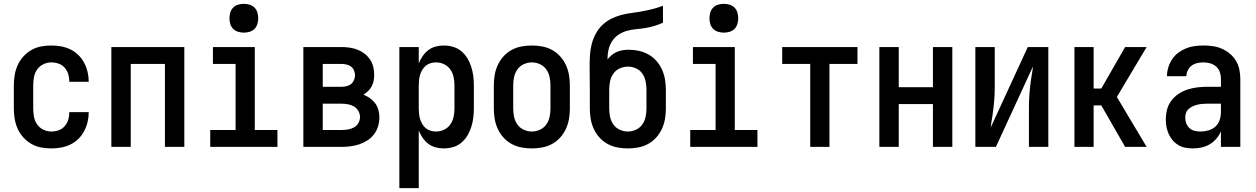

<svg xmlns="http://www.w3.org/2000/svg" viewBox="-20 -765 6540 1000"><path d="M247 8Q220 8 193.5 3Q167 -2 143.5 -15.5Q120 -29 101.5 -49.5Q83 -70 72 -94.5Q61 -119 56.5 -146Q52 -173 52 -200V-320Q52 -347 56.5 -374Q61 -401 72 -425.5Q83 -450 101.5 -470.5Q120 -491 143.5 -504.5Q167 -518 193.5 -523Q220 -528 247 -528Q273 -528 298 -523.5Q323 -519 346 -508Q369 -497 387.5 -479Q406 -461 418 -438.5Q430 -416 436 -391Q442 -366 442 -341V-339H341V-340Q341 -360 335.5 -378.5Q330 -397 317 -412Q304 -427 285.5 -433.5Q267 -440 247 -440Q226 -440 206 -430.5Q186 -421 173.5 -403Q161 -385 157 -363.5Q153 -342 153 -320V-200Q153 -178 157 -156.5Q161 -135 173.5 -117Q186 -99 206 -89.5Q226 -80 247 -80Q267 -80 285.5 -86.5Q304 -93 317 -108Q330 -123 335.5 -141.5Q341 -160 341 -180V-181H442V-179Q442 -154 436 -129Q430 -104 418 -81.5Q406 -59 387.5 -41Q369 -23 346 -12Q323 -1 298 3.5Q273 8 247 8Z M560 0V-520H940V0H839V-432H661V0Z M1075 0V-88H1207V-432H1089V-520H1307V-88H1425V0ZM1250 -595Q1235 -595 1220 -599.5Q1205 -604 1194.5 -614.5Q1184 -625 1179.5 -640Q1175 -655 1175 -670Q1175 -685 1179.5 -700Q1184 -715 1194.5 -725.5Q1205 -736 1220 -740.5Q1235 -745 1250 -745Q1265 -745 1280 -740.5Q1295 -736 1305.5 -725.5Q1316 -715 1320.5 -700Q1325 -685 1325 -670Q1325 -655 1320.5 -640Q1316 -625 1305.5 -614.5Q1295 -604 1280 -599.5Q1265 -595 1250 -595Z M1560 0V-520H1759Q1780 -520 1801 -517Q1822 -514 1841.5 -506.5Q1861 -499 1878 -486Q1895 -473 1907 -455.5Q1919 -438 1924 -417Q1929 -396 1929 -375Q1929 -359 1926 -344Q1923 -329 1915.5 -315Q1908 -301 1897 -290.5Q1886 -280 1873 -272Q1891 -265 1907 -253.5Q1923 -242 1934.5 -226.5Q1946 -211 1951 -192Q1956 -173 1956 -154Q1956 -130 1949 -107Q1942 -84 1928 -65.5Q1914 -47 1894 -34Q1874 -21 1851.5 -13.5Q1829 -6 1805.5 -3Q1782 0 1759 0ZM1661 -313H1759Q1772 -313 1785 -316Q1798 -319 1808 -327Q1818 -335 1823.5 -347.5Q1829 -360 1829 -373Q1829 -386 1823.5 -398.5Q1818 -411 1808 -418.5Q1798 -426 1785 -429Q1772 -432 1759 -432H1661ZM1661 -88H1759Q1775 -88 1791.5 -90.5Q1808 -93 1823 -101Q1838 -109 1846.5 -124Q1855 -139 1855 -156Q1855 -172 1846.5 -187Q1838 -202 1823.5 -210.5Q1809 -219 1792 -222Q1775 -225 1759 -225H1661Z M2060 215V-520H2161V-435Q2169 -455 2181.5 -473Q2194 -491 2211 -504Q2228 -517 2249 -522.5Q2270 -528 2292 -528Q2316 -528 2340 -521Q2364 -514 2383 -498Q2402 -482 2414.5 -461Q2427 -440 2434.5 -416.5Q2442 -393 2445 -368.5Q2448 -344 2448 -320V-200Q2448 -176 2445 -151.5Q2442 -127 2434.5 -103.5Q2427 -80 2414.5 -59Q2402 -38 2383 -22Q2364 -6 2340 1Q2316 8 2292 8Q2270 8 2249 2.5Q2228 -3 2211 -16Q2194 -29 2181.5 -47Q2169 -65 2161 -85V215ZM2251 -80Q2273 -80 2293 -89.5Q2313 -99 2325.5 -117Q2338 -135 2342.5 -156.5Q2347 -178 2347 -200V-320Q2347 -342 2342.5 -363.5Q2338 -385 2325.5 -403Q2313 -421 2293 -430.5Q2273 -440 2251 -440Q2237 -440 2223 -436Q2209 -432 2198 -423Q2187 -414 2179.5 -401.5Q2172 -389 2168 -375.5Q2164 -362 2162.5 -348Q2161 -334 2161 -320V-200Q2161 -186 2162.5 -172Q2164 -158 2168 -144.5Q2172 -131 2179.5 -118.5Q2187 -106 2198 -97Q2209 -88 2223 -84Q2237 -80 2251 -80Z M2750 8Q2723 8 2696 3Q2669 -2 2645 -15Q2621 -28 2602.5 -48.5Q2584 -69 2572.5 -94Q2561 -119 2556.5 -146Q2552 -173 2552 -200V-320Q2552 -347 2556.5 -374Q2561 -401 2572.5 -426Q2584 -451 2602.5 -471.5Q2621 -492 2645 -505Q2669 -518 2696 -523Q2723 -528 2750 -528Q2777 -528 2804 -523Q2831 -518 2855 -505Q2879 -492 2897.5 -471.5Q2916 -451 2927.5 -426Q2939 -401 2943.5 -374Q2948 -347 2948 -320V-200Q2948 -173 2943.5 -146Q2939 -119 2927.5 -94Q2916 -69 2897.5 -48.5Q2879 -28 2855 -15Q2831 -2 2804 3Q2777 8 2750 8ZM2750 -80Q2772 -80 2792.5 -89.5Q2813 -99 2825.5 -117Q2838 -135 2842.5 -156.5Q2847 -178 2847 -200V-320Q2847 -342 2842.5 -363.5Q2838 -385 2825.5 -403Q2813 -421 2792.5 -430.5Q2772 -440 2750 -440Q2728 -440 2707.5 -430.5Q2687 -421 2674.5 -403Q2662 -385 2657.5 -363.5Q2653 -342 2653 -320V-200Q2653 -178 2657.5 -156.5Q2662 -135 2674.5 -117Q2687 -99 2707.5 -89.5Q2728 -80 2750 -80Z M3250 8Q3223 8 3196 3Q3169 -2 3145 -15Q3121 -28 3102.5 -48.5Q3084 -69 3072.5 -94Q3061 -119 3056.5 -146Q3052 -173 3052 -200V-298Q3052 -330 3051.5 -361.5Q3051 -393 3051 -424Q3051 -453 3053 -481Q3055 -509 3062 -536Q3069 -563 3082.5 -588.5Q3096 -614 3116 -633.5Q3136 -653 3161 -666Q3186 -679 3213.5 -686.5Q3241 -694 3269 -697.5Q3297 -701 3324.5 -706Q3352 -711 3379.5 -718Q3407 -725 3433 -735V-647Q3412 -637 3388.5 -630Q3365 -623 3341 -619Q3317 -615 3293 -613Q3269 -611 3245.5 -604.5Q3222 -598 3201.5 -584.5Q3181 -571 3168 -550.5Q3155 -530 3149.5 -506.5Q3144 -483 3144 -458V-456Q3154 -468 3166.5 -478.5Q3179 -489 3193.5 -495Q3208 -501 3223.5 -503.5Q3239 -506 3255 -506Q3282 -506 3308.5 -500Q3335 -494 3358 -481Q3381 -468 3399 -447.5Q3417 -427 3428 -402.5Q3439 -378 3443.5 -351.5Q3448 -325 3448 -298V-200Q3448 -173 3443.5 -146Q3439 -119 3427.5 -94Q3416 -69 3397.5 -48.5Q3379 -28 3355 -15Q3331 -2 3304 3Q3277 8 3250 8ZM3250 -80Q3272 -80 3292.5 -89.5Q3313 -99 3325.5 -117Q3338 -135 3342.5 -156.5Q3347 -178 3347 -200V-298Q3347 -320 3342.5 -341.5Q3338 -363 3326 -381Q3314 -399 3293.5 -408.5Q3273 -418 3251 -418Q3229 -418 3208.5 -409Q3188 -400 3175 -382Q3162 -364 3157.5 -342Q3153 -320 3153 -298V-200Q3153 -178 3157.5 -156.5Q3162 -135 3174.5 -117Q3187 -99 3207.5 -89.5Q3228 -80 3250 -80Z M3575 0V-88H3707V-432H3589V-520H3807V-88H3925V0ZM3750 -595Q3735 -595 3720 -599.5Q3705 -604 3694.5 -614.5Q3684 -625 3679.5 -640Q3675 -655 3675 -670Q3675 -685 3679.5 -700Q3684 -715 3694.5 -725.5Q3705 -736 3720 -740.5Q3735 -745 3750 -745Q3765 -745 3780 -740.5Q3795 -736 3805.5 -725.5Q3816 -715 3820.5 -700Q3825 -685 3825 -670Q3825 -655 3820.5 -640Q3816 -625 3805.5 -614.5Q3795 -604 3780 -599.5Q3765 -595 3750 -595Z M4200 0V-432H4054V-520H4446V-432H4300V0Z M4560 0V-520H4661V-311H4839V-520H4940V0H4839V-223H4661V0Z M5060 0V-520H5161V-312Q5161 -276 5158 -240Q5155 -204 5150 -169L5146 -143Q5144 -133 5142.5 -122.5Q5141 -112 5140 -101L5333 -520H5440V0H5339V-208Q5339 -244 5342 -280Q5345 -316 5350 -351L5354 -377Q5356 -387 5357.5 -397.5Q5359 -408 5360 -419L5167 0Z M5576 0V-520H5676V-304H5716L5840 -520H5952L5797 -260L5952 0H5840L5716 -216H5676V0Z M6193 8Q6174 8 6154.5 4.5Q6135 1 6118 -9Q6101 -19 6088 -34Q6075 -49 6067 -67Q6059 -85 6055.5 -104Q6052 -123 6052 -143Q6052 -169 6058.5 -194.5Q6065 -220 6081 -241Q6097 -262 6119 -276.5Q6141 -291 6166 -299Q6191 -307 6217 -310Q6243 -313 6269 -313H6339V-354Q6339 -372 6333.5 -389Q6328 -406 6314.5 -418Q6301 -430 6283.5 -435Q6266 -440 6249 -440Q6232 -440 6216 -436.5Q6200 -433 6187 -423.5Q6174 -414 6166.5 -399Q6159 -384 6159 -368H6058Q6058 -391 6065 -414Q6072 -437 6085 -456.5Q6098 -476 6116.5 -490Q6135 -504 6157 -513Q6179 -522 6202 -525Q6225 -528 6249 -528Q6273 -528 6297.5 -524.5Q6322 -521 6344.5 -511Q6367 -501 6386 -485Q6405 -469 6417.5 -448Q6430 -427 6435 -402.5Q6440 -378 6440 -354V0H6339V-81Q6330 -60 6315 -42.5Q6300 -25 6280.5 -13.5Q6261 -2 6238.5 3Q6216 8 6193 8ZM6233 -80Q6254 -80 6274.5 -86Q6295 -92 6310 -105.5Q6325 -119 6332 -139Q6339 -159 6339 -180V-225H6269Q6256 -225 6243 -224Q6230 -223 6217.5 -220Q6205 -217 6193.5 -212Q6182 -207 6172 -198.5Q6162 -190 6157.5 -178Q6153 -166 6153 -153Q6153 -137 6158.5 -122.5Q6164 -108 6175.5 -97.5Q6187 -87 6202.5 -83.5Q6218 -80 6233 -80Z"/></svg>

Font: Iosevka Curly Semibold
Style: Regular
Weight: 600
Monospace: yes
Designer: Belleve Invis
Foundry: Belleve Invis
Version: Version 22.1.2; ttfautohint (v1.8.4)